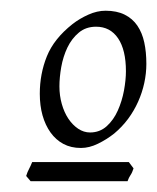

<svg xmlns="http://www.w3.org/2000/svg" viewBox="-20 -624 293 358"><path d="M214.8 -491.2Q214.8 -530.8 200.2 -552.5Q185.5 -574.2 159.2 -574.2Q140.1 -574.2 127 -563.2Q113.8 -552.2 105.7 -535.4Q97.7 -518.6 94.2 -499Q90.8 -479.5 90.8 -462.9Q90.8 -445.8 95.2 -430.2Q99.6 -414.6 107.4 -402.8Q115.2 -391.1 125.7 -384Q136.2 -377 147.9 -377Q166 -377 179 -388.7Q191.9 -400.4 199.7 -418Q207.5 -435.5 211.2 -455.3Q214.8 -475.1 214.8 -491.2ZM229 -310.1Q226.6 -302.2 223.4 -297.6Q220.2 -293 217.8 -286.1H37.1L28.8 -295.9Q31.2 -303.7 34.2 -309.1Q37.1 -314.5 40 -321.8H220.2ZM252.9 -504.9Q252.9 -487.3 249 -469.2Q245.1 -451.2 237.5 -434.3Q230 -417.5 218.8 -402.3Q207.5 -387.2 192.9 -375Q178.7 -363.8 162.6 -356Q146.5 -348.1 130.9 -348.1Q112.3 -348.1 98.1 -355.7Q84 -363.3 74.2 -377Q64.5 -390.6 59.3 -408.9Q54.2 -427.2 54.2 -449.2Q54.2 -486.3 67.4 -519Q80.6 -551.8 115.2 -579.1Q128.4 -589.4 144.8 -596.7Q161.1 -604 176.8 -604Q197.8 -604 212.4 -596.7Q227.1 -589.4 236.1 -576.2Q245.1 -563 249 -544.9Q252.9 -526.9 252.9 -504.9Z"/></svg>

Font: Gentium Plus Phon
Style: Italic
Weight: 400
Italic angle: -8°
Designer: J. Victor Gaultney, Annie Olsen, Iska Routamaa, Becca Hirsbrunner
Foundry: SIL International
Version: Version 5.000